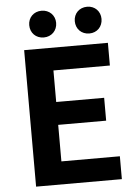

<svg xmlns="http://www.w3.org/2000/svg" viewBox="-62 -991 738 1037"><g transform="rotate(-5 307.5 -472.0)"><path d="M91 0H556V-124H239V-322H499V-446H239V-617H545V-740H91ZM203 -799C245 -799 276 -830 276 -872C276 -913 245 -944 203 -944C160 -944 130 -913 130 -872C130 -830 160 -799 203 -799ZM450 -799C492 -799 522 -830 522 -872C522 -913 492 -944 450 -944C407 -944 377 -913 377 -872C377 -830 407 -799 450 -799Z"/></g></svg>

Font: Noto Sans Mono CJK JP Bold
Style: Regular
Weight: 700
Designer: Ryoko NISHIZUKA (kana & ideographs); Paul D. Hunt (Latin, Greek & Cyrillic); Wenlong ZHANG (bopomofo); Sandoll Communica
Foundry: Adobe Systems Incorporated
Version: Version 1.004;PS 1.004;hotconv 1.0.82;makeotf.lib2.5.63406